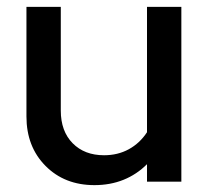

<svg xmlns="http://www.w3.org/2000/svg" viewBox="-20 -529 607 559"><path d="M157 -509V-207Q157 -147 191.5 -112Q226 -77 283 -77Q323 -77 355 -94.5Q387 -112 408 -144V-509H508V0H408V-51Q378 -21 339.5 -5.5Q301 10 255 10Q168 10 112.5 -46Q57 -102 57 -190V-509Z"/></svg>

Font: Red Hat Display Medium
Style: Regular
Weight: 500
Designer: Pentagram / MCKL
Foundry: Pentagram / MCKL
Version: Version 1.005; Red Hat Display Medium